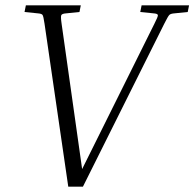

<svg xmlns="http://www.w3.org/2000/svg" viewBox="-20 -700 729 720"><path d="M596 -611 291 0H236L147 -611Q143 -639 139.5 -644Q136 -649 121 -650L72 -655L77 -680H283L278 -655L229 -650Q213 -649 210 -643.5Q207 -638 211 -611L288 -66L559 -611Q573 -638 572 -643.5Q571 -649 555 -650L506 -655L511 -680H689L684 -655L635 -650Q620 -649 615 -644Q610 -639 596 -611Z"/></svg>

Font: Inria Serif Light
Style: Italic
Weight: 300
Italic angle: -10°
Designer: Black Foundry Team
Foundry: Black Foundry
Version: Version 1.000; ttfautohint (v1.8.3)